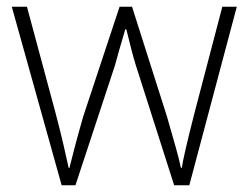

<svg xmlns="http://www.w3.org/2000/svg" viewBox="-20 -550 737 570"><path d="M163 0H204L321 -355C331 -391 341 -427 352 -463H355C367 -414 376 -379 383 -357L497 0H542L683 -530H640L558 -217C535 -127 522 -71 520 -52H517C511 -83 497 -129 476 -203L372 -530H335L227 -204C219 -177 205 -127 186 -51H184C176 -87 164 -143 144 -218L60 -530H15Z"/></svg>

Font: Kathrein 35 Thin
Style: Regular
Weight: 250
Designer: Lazydogs Typefoundry, based on Open Sans by Ascender Corporation
Foundry: Lazydogs Typefoundry
Version: Version 1.003;PS 001.003;hotconv 1.0.88;makeotf.lib2.5.64775